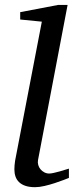

<svg xmlns="http://www.w3.org/2000/svg" viewBox="-20 -757 305 789"><path d="M263.2 -25.9Q257.3 -23.4 241.2 -17.3Q225.1 -11.2 205.1 -4.6Q185.1 2 163.3 7.1Q141.6 12.2 124 12.2Q101.1 12.2 85 6.8Q68.8 1.5 58.6 -8.3Q48.3 -18.1 43.7 -31.5Q39.1 -44.9 39.1 -61Q39.1 -76.2 42 -96.2L151.9 -668L63 -676.8V-707L219.2 -736.8H257.8L136.2 -99.1Q134.3 -88.9 137.2 -78.9Q140.1 -68.8 146.5 -61.3Q152.8 -53.7 162.1 -48.8Q171.4 -43.9 182.1 -43.9Q189.5 -43.9 201.4 -46.6Q213.4 -49.3 225.6 -52.7Q237.8 -56.2 248.3 -59.6Q258.8 -63 263.2 -64Z"/></svg>

Font: Charis SIL Cyr
Style: Italic
Weight: 400
Italic angle: -11°
Foundry: SIL International
Version: Version 5.000